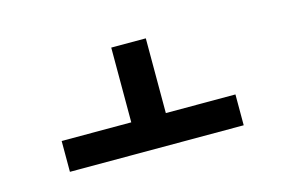

<svg xmlns="http://www.w3.org/2000/svg" viewBox="-45 -618 590 397"><g transform="rotate(-15 250.0 -420.0)"><path d="M436 -307H64V-373H213V-533H287V-373H436Z"/></g></svg>

Font: Moesevka
Style: Regular
Weight: 400
Monospace: yes
Designer: Belleve Invis
Foundry: Belleve Invis
Version: Version 32.5.0; ttfautohint (v1.8.4)